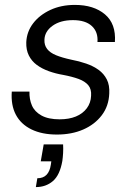

<svg xmlns="http://www.w3.org/2000/svg" viewBox="-20 -536 537 782"><path d="M212 12Q151 12 108 -9Q65 -30 44.5 -69Q24 -108 28 -163H100Q99 -132 110 -106.5Q121 -81 149 -65.5Q177 -50 223 -50Q261 -50 289 -61.5Q317 -73 333.5 -95Q350 -117 351 -146Q353 -173 339.5 -189Q326 -205 300 -214.5Q274 -224 237 -231Q207 -236 179 -246Q151 -256 130 -271.5Q109 -287 97.5 -310Q86 -333 87 -364Q89 -407 115 -441Q141 -475 185 -495.5Q229 -516 285 -516Q362 -516 407.5 -477.5Q453 -439 448 -365H377Q380 -406 354 -430Q328 -454 277 -454Q226 -454 194 -431Q162 -408 161 -374Q160 -352 172 -336.5Q184 -321 208.5 -311Q233 -301 270 -293Q302 -287 331 -277Q360 -267 381.5 -251.5Q403 -236 415 -212.5Q427 -189 425 -155Q423 -104 394.5 -66.5Q366 -29 319 -8.5Q272 12 212 12ZM126 226 132 190Q156 190 169.5 176Q183 162 187 135L189 121H146L158 52H237Q238 70 237 87.5Q236 105 234 119Q224 177 195.5 201.5Q167 226 126 226Z"/></svg>

Font: DM Sans Light
Style: Italic
Weight: 300
Italic angle: -10°
Designer: Colophon Foundry, Jonny Pinhorn
Foundry: Colophon Foundry
Version: Version 4.004;gftools[0.9.30]